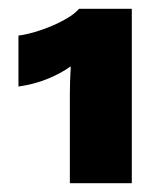

<svg xmlns="http://www.w3.org/2000/svg" viewBox="-20 -750 358 437"><path d="M160 -730H280V-333H139V-537Q139 -561 141 -599Q117 -582 87 -570Q57 -558 22 -553V-669Q45 -672 73 -681.5Q101 -691 125 -704Q149 -717 160 -730Z"/></svg>

Font: Work Sans ExtraBold
Style: Regular
Weight: 800
Designer: Wei Huang
Foundry: Wei Huang
Version: Version 2.012; ttfautohint (v1.8.3)